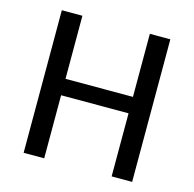

<svg xmlns="http://www.w3.org/2000/svg" viewBox="-102 -790 901 893"><g transform="rotate(15 349.0 -343.5)"><path d="M511.7 -382.8H187V-686.5H87.9V0H187V-303.7H511.7V0H610.4V-686.5H511.7Z"/></g></svg>

Font: Estedad Medium
Style: Regular
Weight: 500
Designer: Amin Abedi
Version: Version 7.3